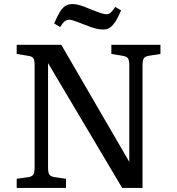

<svg xmlns="http://www.w3.org/2000/svg" viewBox="-20 -923 869 943"><path d="M62 0V-45L120 -53Q138 -56 144 -66.5Q150 -77 150 -104V-602Q150 -627 144 -636.5Q138 -646 118 -649L62 -658V-703H281L615 -128V-135V-602Q615 -627 608.5 -636.5Q602 -646 582 -649L527 -658V-703H768V-658L711 -649Q692 -646 686 -636Q680 -626 680 -598V0H580L216 -613V-606V-100Q216 -75 222.5 -65.5Q229 -56 248 -53L304 -45V0ZM487 -778Q467 -778 447 -783.5Q427 -789 395 -802Q374 -810 359.5 -815.5Q345 -821 336 -823.5Q327 -826 322 -826Q308 -826 298.5 -819Q289 -812 275 -790L246 -808Q262 -845 275 -866Q288 -887 303 -895Q318 -903 337 -903Q353 -903 372 -897.5Q391 -892 426 -877Q459 -864 476 -858.5Q493 -853 502 -853Q514 -853 522.5 -860Q531 -867 546 -889L575 -872Q559 -835 545.5 -815Q532 -795 518.5 -786.5Q505 -778 487 -778Z"/></svg>

Font: Literata 18pt
Style: Regular
Weight: 400
Designer: Latin by Veronika Burian and Jose Scaglione. Greek by Irene Vlachou. Cyrillic by Vera Evstafieva.
Foundry: TypeTogether
Version: Version 3.103;gftools[0.9.29]